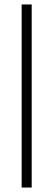

<svg xmlns="http://www.w3.org/2000/svg" viewBox="-20 -740 239 860"><path d="M77 100V-720H122V100Z"/></svg>

Font: DM Sans ExtraLight
Style: Regular
Weight: 200
Designer: Colophon Foundry, Jonny Pinhorn
Foundry: Colophon Foundry
Version: Version 4.004; ttfautohint (v1.8.4.7-5d5b)